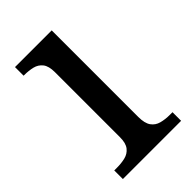

<svg xmlns="http://www.w3.org/2000/svg" viewBox="-171 -599 662 662"><g transform="rotate(-45 160.0 -268.0)"><path d="M23 0V-42H36Q58 -42 76.5 -46.5Q95 -51 106.5 -65.5Q118 -80 118 -109V-426Q118 -456 106.5 -470.5Q95 -485 76.5 -489.5Q58 -494 36 -494H33V-536H212V-114Q212 -83 223 -67.5Q234 -52 253 -47Q272 -42 294 -42H307V0Z"/></g></svg>

Font: Noto Serif Kannada
Style: Regular
Weight: 400
Designer: Universal Thirst, Indian Type Foundry and the Monotype Design Team
Foundry: Monotype Imaging Inc.
Version: Version 2.003